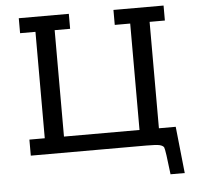

<svg xmlns="http://www.w3.org/2000/svg" viewBox="-57 -753 993 967"><g transform="rotate(-5 439.5 -270.0)"><path d="M73.2 0V-81.1H150.9V-619.1H73.2V-694.8H326.2V-619.1H248V-81.1H629.9V-619.1H551.8V-694.8H805.2V-619.1H728V-81.1H813L837.9 154.8H766.1Q752 29.8 746.1 17.1Q741.2 8.3 724.1 3.9Q707 0 658.2 0Z"/></g></svg>

Font: CMU Concrete
Style: Bold
Weight: 700
Version: Version 0.7.0